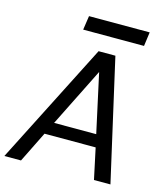

<svg xmlns="http://www.w3.org/2000/svg" viewBox="-130 -972 930 1070"><g transform="rotate(15 335.0 -437.5)"><path d="M-4 0 352 -700H449L608 0H513L475 -178H180L92 0ZM216 -250H459L385 -589ZM238 -794 250 -875H600L589 -794Z"/></g></svg>

Font: Host Grotesk
Style: Italic
Weight: 400
Italic angle: -8°
Designer: Doğukan Karapınar based on Poppins by Indian Type Foundry, Jonny Pinhorn
Foundry: Element Type
Version: Version 1.001; ttfautohint (v1.8.4.7-5d5b)